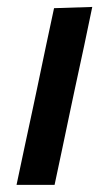

<svg xmlns="http://www.w3.org/2000/svg" viewBox="-20 -520 305 540"><path d="M26.5 0Q38 -54.5 48.8 -105.2Q59.5 -156 73 -218L83.5 -267.5Q98 -337.5 109.2 -390.2Q120.5 -443 132 -497L239.5 -500.5Q228 -444.5 216.8 -391.8Q205.5 -339 190 -267.5L179.5 -218Q166.5 -156 155.8 -105.2Q145 -54.5 133.5 0Z"/></svg>

Font: Commissioner Medium
Style: Italic
Weight: 500
Italic angle: -12°
Designer: Kostas Bartsokas
Foundry: Kostas Bartsokas
Version: Version 1.000; ttfautohint (v1.8.3)